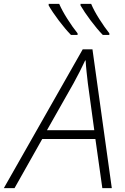

<svg xmlns="http://www.w3.org/2000/svg" viewBox="-72 -969 645 989"><path d="M-52.2 0 354 -714.8H404.3L503.9 0H455.1L419.4 -252.9H145.5L2.9 0ZM169.9 -298.3H413.6L380.4 -541Q377.4 -566.9 374 -598.4Q370.6 -629.9 369.1 -657.7H366.7Q353.5 -628.9 338.1 -598.9Q322.8 -568.8 306.6 -539.6ZM457.5 -789.1Q427.2 -820.3 394.8 -863.8Q362.3 -907.2 342.8 -940.9V-949.2H397.5Q412.1 -914.1 439.5 -871.1Q466.8 -828.1 491.2 -797.4V-789.1ZM293.5 -789.1Q263.2 -820.3 230.5 -863.8Q197.8 -907.2 178.7 -940.9V-949.2H232.9Q248 -914.1 275.4 -871.1Q302.7 -828.1 327.6 -797.4V-789.1Z"/></svg>

Font: Open Sans Light
Style: Italic
Weight: 300
Italic angle: -12°
Designer: Monotype Design Team
Foundry: Monotype Imaging Inc.
Version: Version 3.003; ttfautohint (v1.8.4)